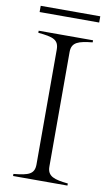

<svg xmlns="http://www.w3.org/2000/svg" viewBox="-92 -864 523 911"><g transform="rotate(10 170.0 -409.0)"><path d="M39 -10V0H301V-10C236 -17 201 -26 201 -74V-626C201 -674 235 -683 301 -690V-700H39V-690C112 -683 139 -674 139 -626V-74C139 -26 111 -17 39 -10ZM28 -818V-788H315V-818Z"/></g></svg>

Font: Sprat Condensed Light
Style: Regular
Weight: 300
Width: 3
Designer: Ethan Nakache
Foundry: Collletttivo
Version: Version 2.000;Glyphs 3.2 (3217)